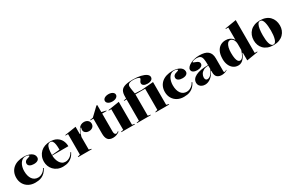

<svg xmlns="http://www.w3.org/2000/svg" viewBox="168 -2159 5413 3587"><g transform="rotate(-30 2874.5 -365.0)"><path d="M296 15Q218 15 157.5 -17.5Q97 -50 63 -108.5Q29 -167 29 -242Q29 -305 51 -355.5Q73 -406 114.5 -442Q156 -478 215 -496.5Q274 -515 348 -515Q388 -515 426.5 -506.5Q465 -498 495.5 -481Q526 -464 544 -438.5Q562 -413 562 -379Q562 -353 547 -335Q532 -317 506 -308.5Q480 -300 446 -300Q395 -300 361 -320Q327 -340 327 -378Q327 -405 345 -424.5Q363 -444 394 -451Q448 -465 448 -477Q448 -484 438.5 -490Q429 -496 412 -500Q395 -504 373 -504Q338 -504 309.5 -485.5Q281 -467 261 -435Q241 -403 230.5 -362.5Q220 -322 220 -277Q220 -222 231.5 -178.5Q243 -135 265 -104.5Q287 -74 318.5 -58Q350 -42 390 -42Q421 -42 452.5 -55Q484 -68 511 -93Q538 -118 554 -153L566 -143Q539 -90 506 -58.5Q473 -27 437.5 -11Q402 5 366 10Q330 15 296 15Z M912 -515Q1000 -515 1056.5 -480.5Q1113 -446 1140.5 -390Q1168 -334 1168 -268H817V-278L992 -295Q992 -362 985 -408.5Q978 -455 960.5 -479.5Q943 -504 911 -504Q882 -504 861.5 -481Q841 -458 830.5 -406.5Q820 -355 820 -270Q820 -230 830 -189.5Q840 -149 859.5 -115.5Q879 -82 909 -62Q939 -42 980 -42Q1003 -42 1027 -49.5Q1051 -57 1073 -71.5Q1095 -86 1113.5 -106Q1132 -126 1144 -153L1156 -143Q1131 -92 1099 -60.5Q1067 -29 1031.5 -12.5Q996 4 961.5 9.5Q927 15 896 15Q830 15 780 -7Q730 -29 696 -65.5Q662 -102 644.5 -148Q627 -194 627 -242Q627 -305 648.5 -355.5Q670 -406 708 -442Q746 -478 798 -496.5Q850 -515 912 -515Z M1224 0V-10L1276 -24V-466H1222V-477L1466 -515V-360L1474 -352Q1486 -384 1499 -410.5Q1512 -437 1526 -453Q1549 -485 1578 -500Q1607 -515 1645 -515Q1672 -515 1697.5 -504Q1723 -493 1740 -471Q1757 -449 1757 -414Q1757 -386 1743 -364Q1729 -342 1704 -329.5Q1679 -317 1645 -317Q1614 -317 1590.5 -328Q1567 -339 1553.5 -358Q1540 -377 1540 -402Q1540 -412 1542 -420.5Q1544 -429 1546 -436Q1548 -443 1548 -448Q1548 -455 1544 -455Q1536 -455 1525.5 -439.5Q1515 -424 1498 -386Q1490 -369 1481.5 -345Q1473 -321 1466 -293V-24L1518 -10V0Z M1975 15Q1897 15 1863.5 -28Q1830 -71 1830 -157V-480H1766V-490L1830 -500L2002 -664H2020V-512L2116 -490V-480H2020V-92Q2020 -56 2031.5 -40Q2043 -24 2061 -24Q2074 -24 2086 -31Q2098 -38 2111 -49L2113 -32Q2100 -23 2084 -14Q2068 -5 2051 1.5Q2034 8 2014.5 11.5Q1995 15 1975 15Z M2300 -579Q2265 -579 2238 -589Q2211 -599 2195.5 -617Q2180 -635 2180 -658Q2180 -681 2195.5 -698.5Q2211 -716 2238 -726Q2265 -736 2300 -736Q2335 -736 2362 -726Q2389 -716 2404.5 -698.5Q2420 -681 2420 -658Q2420 -635 2404.5 -617Q2389 -599 2362 -589Q2335 -579 2300 -579ZM2156 0V-10L2208 -20V-466H2154V-477L2398 -515V-20L2450 -10V0Z M2493 0V-10L2547 -20V-480H2493V-490L2547 -500Q2546 -535 2548.5 -572.5Q2551 -610 2561 -637Q2570 -664 2589.5 -684.5Q2609 -705 2641.5 -718.5Q2674 -732 2721 -738.5Q2768 -745 2831 -745Q2925 -745 2997.5 -728.5Q3070 -712 3110.5 -683Q3151 -654 3151 -617Q3151 -580 3120 -559.5Q3089 -539 3037 -539Q2987 -539 2957 -557.5Q2927 -576 2927 -608Q2927 -625 2936.5 -641Q2946 -657 2956 -670.5Q2966 -684 2966 -693Q2966 -705 2947 -714.5Q2928 -724 2896.5 -729.5Q2865 -735 2829 -735Q2788 -735 2763 -726.5Q2738 -718 2726 -702.5Q2714 -687 2714 -664Q2714 -649 2717 -622.5Q2720 -596 2725.5 -564Q2731 -532 2737 -500L2884 -494L3137 -515V-24L3189 -10V0H2895V-10L2947 -24V-480H2737V-20L2793 -10V0Z M3502 15Q3424 15 3363.5 -17.5Q3303 -50 3269 -108.5Q3235 -167 3235 -242Q3235 -305 3257 -355.5Q3279 -406 3320.5 -442Q3362 -478 3421 -496.5Q3480 -515 3554 -515Q3594 -515 3632.5 -506.5Q3671 -498 3701.5 -481Q3732 -464 3750 -438.5Q3768 -413 3768 -379Q3768 -353 3753 -335Q3738 -317 3712 -308.5Q3686 -300 3652 -300Q3601 -300 3567 -320Q3533 -340 3533 -378Q3533 -405 3551 -424.5Q3569 -444 3600 -451Q3654 -465 3654 -477Q3654 -484 3644.5 -490Q3635 -496 3618 -500Q3601 -504 3579 -504Q3544 -504 3515.5 -485.5Q3487 -467 3467 -435Q3447 -403 3436.5 -362.5Q3426 -322 3426 -277Q3426 -222 3437.5 -178.5Q3449 -135 3471 -104.5Q3493 -74 3524.5 -58Q3556 -42 3596 -42Q3627 -42 3658.5 -55Q3690 -68 3717 -93Q3744 -118 3760 -153L3772 -143Q3745 -90 3712 -58.5Q3679 -27 3643.5 -11Q3608 5 3572 10Q3536 15 3502 15Z M4129 -515Q4194 -515 4240 -503Q4286 -491 4316 -465.5Q4346 -440 4360.5 -402Q4375 -364 4375 -312V-33Q4375 -23 4378.5 -17Q4382 -11 4391 -11Q4399 -11 4411 -16Q4423 -21 4437 -30V-20Q4424 -10 4404.5 -2Q4385 6 4363.5 10.5Q4342 15 4321 15Q4259 15 4222 -16Q4185 -47 4185 -120Q4185 -129 4185 -133Q4185 -137 4185 -140.5Q4185 -144 4185 -149L4177 -155Q4159 -115 4135 -83.5Q4111 -52 4082.5 -30Q4054 -8 4023 3.5Q3992 15 3960 15Q3922 15 3892 1Q3862 -13 3844 -38.5Q3826 -64 3826 -99Q3826 -183 3919.5 -229.5Q4013 -276 4185 -276Q4185 -362 4175.5 -409.5Q4166 -457 4139 -476Q4112 -495 4061 -495Q4033 -495 4011 -490Q3989 -485 3976.5 -478Q3964 -471 3964 -465Q3964 -460 3976.5 -453.5Q3989 -447 4021 -436Q4085 -414 4085 -370Q4085 -332 4051 -312Q4017 -292 3966 -292Q3916 -292 3882.5 -312Q3849 -332 3849 -371Q3849 -397 3872 -423Q3895 -449 3934 -469.5Q3973 -490 4023.5 -502.5Q4074 -515 4129 -515ZM4185 -265Q4120 -265 4079 -241.5Q4038 -218 4018.5 -183Q3999 -148 3999 -113Q3999 -92 4005.5 -78.5Q4012 -65 4022.5 -58.5Q4033 -52 4048 -52Q4063 -52 4081 -60Q4099 -68 4117.5 -85Q4136 -102 4153.5 -129Q4171 -156 4185 -195Z M5054 -745V-36H5108V-25L4864 15V-146L4856 -154Q4847 -130 4832 -101Q4817 -72 4795 -45.5Q4773 -19 4743.5 -2Q4714 15 4676 15Q4616 15 4571 -17.5Q4526 -50 4501.5 -106.5Q4477 -163 4477 -234Q4477 -333 4507 -395Q4537 -457 4587 -486Q4637 -515 4695 -515Q4747 -515 4782 -499Q4817 -483 4837 -462Q4857 -441 4864 -426V-694H4810V-705ZM4772 -474Q4740 -474 4717.5 -445.5Q4695 -417 4683 -368.5Q4671 -320 4671 -258Q4671 -184 4680.5 -137.5Q4690 -91 4707 -69.5Q4724 -48 4748 -48Q4766 -48 4782 -58.5Q4798 -69 4812 -90.5Q4826 -112 4839 -142Q4852 -172 4864 -211V-335Q4864 -367 4856.5 -393Q4849 -419 4836 -436.5Q4823 -454 4806.5 -464Q4790 -474 4772 -474Z M5438 -515Q5506 -515 5559 -495.5Q5612 -476 5647.5 -439.5Q5683 -403 5701.5 -354Q5720 -305 5720 -246Q5720 -193 5702 -146Q5684 -99 5648 -62.5Q5612 -26 5559.5 -5.5Q5507 15 5438 15Q5366 15 5313 -5.5Q5260 -26 5224.5 -62.5Q5189 -99 5172 -146Q5155 -193 5155 -246Q5155 -305 5174.5 -354Q5194 -403 5230.5 -439.5Q5267 -476 5319.5 -495.5Q5372 -515 5438 -515ZM5438 -504Q5405 -504 5385.5 -468.5Q5366 -433 5357.5 -374.5Q5349 -316 5349 -246Q5349 -198 5353 -152.5Q5357 -107 5367.5 -72Q5378 -37 5395 -16.5Q5412 4 5438 4Q5462 4 5478.5 -16Q5495 -36 5505.5 -71.5Q5516 -107 5521 -152Q5526 -197 5526 -246Q5526 -298 5521.5 -344.5Q5517 -391 5507.5 -427Q5498 -463 5481 -483.5Q5464 -504 5438 -504Z"/></g></svg>

Font: Kalnia SemiBold
Style: Regular
Weight: 600
Designer: Frida Medrano
Foundry: Frida Medrano
Version: Version 1.105